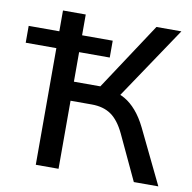

<svg xmlns="http://www.w3.org/2000/svg" viewBox="-91 -784 866 864"><g transform="rotate(10 342.0 -352.5)"><path d="M128 0V-533H-12V-610H128V-705H232V-610H372V-533H232V-398H366L337 -374L555 -705H669L434 -355L408 -387Q440 -382 468 -366Q496 -350 521.5 -320.5Q547 -291 568 -248L688 0H576L480 -205Q453 -262 417.5 -286.5Q382 -311 329 -311H232V0Z"/></g></svg>

Font: Nunito Sans 12pt SemiBold
Style: Regular
Weight: 600
Designer: Vernon Adams
Foundry: Vernon Adams
Version: Version 3.101;gftools[0.9.27]